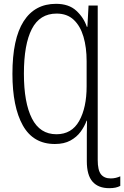

<svg xmlns="http://www.w3.org/2000/svg" viewBox="-20 -743 649 1004"><path d="M267 10Q154 10 99.5 -87Q45 -184 45 -357Q45 -540 103.5 -631.5Q162 -723 273 -723Q340 -723 379 -687Q418 -651 434 -603H437L443 -714H491V94Q491 147 508 168.5Q525 190 559 190Q573 190 585.5 187Q598 184 609 179V229Q598 235 584 238Q570 241 551 241Q494 241 464 207Q434 173 434 100V-39Q434 -81 435 -112H433Q422 -82 401.5 -54Q381 -26 348 -8Q315 10 267 10ZM275 -41Q355 -41 394 -110.5Q433 -180 433 -292V-423Q433 -495 416.5 -551Q400 -607 365.5 -639.5Q331 -672 276 -672Q188 -672 146.5 -591.5Q105 -511 105 -358Q105 -206 147 -123.5Q189 -41 275 -41Z"/></svg>

Font: Noto Sans Mono SemiCondensed Light
Style: Regular
Weight: 300
Width: 4
Designer: Monotype Design Team
Foundry: Monotype Imaging Inc.
Version: Version 2.014; ttfautohint (v1.8.4.7-5d5b)